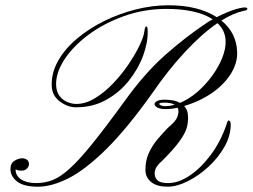

<svg xmlns="http://www.w3.org/2000/svg" viewBox="-20 -704 954 725"><path d="M123 1Q69.8 1 44.7 -18.6Q19.5 -38.1 19.5 -65.9Q19.5 -87.4 34.7 -96.9Q49.8 -106.4 64.9 -106.4Q73.2 -106.4 81.3 -101.1Q89.4 -95.7 89.4 -84Q89.4 -74.7 81.3 -67.1Q73.2 -59.6 62.5 -59.6Q56.2 -59.6 50 -60.5Q43.9 -61.5 39.1 -64.9V-62Q39.1 -40.5 59.8 -26.6Q80.6 -12.7 116.7 -12.7Q148.9 -12.7 178.2 -23.9Q207.5 -35.2 242.4 -66.7Q277.3 -98.1 326.2 -158.2Q375 -218.3 446.3 -316.4Q524.4 -425.8 603 -495.6Q681.6 -565.4 764.2 -620.1Q769 -623 773.7 -625.7Q778.3 -628.4 783.2 -630.9Q753.4 -650.9 708.7 -660.6Q664.1 -670.4 608.9 -670.4Q523.9 -670.4 447.8 -643.1Q371.6 -615.7 313.5 -572.3Q255.4 -528.8 222.9 -478.8Q190.4 -428.7 191.9 -382.8Q192.9 -356.4 205.3 -340.8Q217.8 -325.2 235.1 -318.4Q252.4 -311.5 268.1 -311.5Q303.2 -311.5 338.9 -333.3Q374.5 -355 407 -388.9Q439.5 -422.9 465.3 -461.2Q491.2 -499.5 507.3 -533.2Q523.4 -566.9 525.4 -587.4Q527.3 -604 532.7 -604Q537.6 -604 537.6 -588.4Q539.1 -545.4 521 -495.4Q502.9 -445.3 467.5 -400.4Q432.1 -355.5 381.3 -327.1Q330.6 -298.8 267.1 -298.8Q235.4 -298.8 205.8 -321Q176.3 -343.3 175.3 -380.4Q173.8 -428.7 199.2 -473.9Q224.6 -519 269.5 -557.1Q314.5 -595.2 371.8 -623.8Q429.2 -652.3 492.2 -668.2Q555.2 -684.1 616.2 -684.1Q728.5 -684.1 798.3 -639.2Q835.9 -658.2 863.3 -667Q890.6 -675.8 904.3 -675.8Q913.6 -675.8 914.1 -670.9Q914.1 -665 900.4 -663.1Q862.8 -655.3 815.9 -626.5Q872.6 -580.6 875.5 -508.8Q877.4 -467.8 853 -427.5Q828.6 -387.2 783 -354.7Q737.3 -322.3 675.3 -303.7Q689.5 -289.1 689.9 -265.6Q691.4 -243.7 685.1 -221.4Q678.7 -199.2 657.2 -169.7Q635.7 -140.1 591.8 -96.2Q575.2 -82 569.3 -70.1Q563.5 -58.1 564 -48.3Q564 -33.7 574.7 -23.2Q585.4 -12.7 615.2 -12.7Q654.3 -12.7 697 -41.5Q739.7 -70.3 776.9 -120.6Q814 -170.9 835.4 -234.4Q839.4 -249 842.3 -249Q851.1 -249 851.1 -234.9Q851.6 -192.4 828.1 -150.6Q804.7 -108.9 767.6 -74.7Q730.5 -40.5 689.2 -19.8Q647.9 1 612.8 1Q573.2 1 551.8 -15.9Q530.3 -32.7 529.3 -59.1Q528.3 -95.2 541 -124Q553.7 -152.8 573.7 -176.8Q593.8 -200.7 613.8 -221.2Q639.6 -242.7 647 -256.8Q654.3 -271 653.8 -284.7Q653.8 -291.5 650.9 -297.4Q638.7 -294.4 627.4 -293.2Q616.2 -292 606.4 -292Q585.4 -292 574.7 -297.6Q564 -303.2 563.5 -310.5Q563 -316.4 572.5 -322Q582 -327.6 600.6 -327.6Q616.7 -327.6 632.1 -325Q647.5 -322.3 659.7 -315.4Q693.4 -329.6 724.6 -356.4Q755.9 -383.3 780.5 -417Q805.2 -450.7 819.1 -485.4Q833 -520 832 -549.8Q830.6 -588.9 801.3 -616.7Q743.2 -577.1 679.2 -508.5Q615.2 -439.9 553.2 -349.6Q458.5 -216.8 380.6 -140.1Q302.7 -63.5 239.3 -31.2Q175.8 1 123 1ZM604 -303.2Q621.1 -303.2 639.6 -308.6Q626 -316.4 600.6 -316.4Q581.1 -316.4 581.1 -311.5Q581.1 -309.6 586.9 -306.4Q592.8 -303.2 604 -303.2Z"/></svg>

Font: Pinyon Script
Style: Regular
Weight: 400
Designer: Nicole Fally, Eben Sorkin
Foundry: Sorkin Type Co.
Version: Version 1.008; ttfautohint (v1.8.4.7-5d5b)